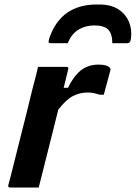

<svg xmlns="http://www.w3.org/2000/svg" viewBox="-20 -833 603 853"><path d="M399 -720Q360 -720 329 -701.5Q298 -683 281 -641H207Q197 -641 196 -645Q195 -649 199 -663Q225 -739 278 -776Q331 -813 409 -813H422Q472 -813 504.5 -792.5Q537 -772 552 -738Q567 -704 562 -663Q560 -649 556 -645Q552 -641 542 -641H479Q479 -683 460.5 -701.5Q442 -720 399 -720ZM152 0H25Q14 0 17 -11Q19 -17 27 -48.5Q35 -80 47 -128Q59 -176 73 -231.5Q87 -287 100.5 -340.5Q114 -394 124 -437Q132 -467 138.5 -492Q145 -517 149 -536H275Q286 -536 283 -525Q274 -489 263 -443H282Q307 -495 339.5 -520.5Q372 -546 418 -546Q438 -546 450.5 -542Q463 -538 467 -533Q472 -528 471 -523Q463 -492 456 -467Q449 -442 441 -412H424Q412 -416 399 -419Q386 -422 369 -422Q334 -422 303.5 -406Q273 -390 239 -346Q218 -263 195.5 -172.5Q173 -82 152 0Z"/></svg>

Font: Recursive Sn Lnr St SmB
Style: Italic
Weight: 600
Italic angle: -15°
Version: Version 1.079;hotconv 1.0.112;makeotfexe 2.5.65598; ttfautoh